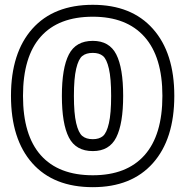

<svg xmlns="http://www.w3.org/2000/svg" viewBox="-20 -752 749 803"><path d="M25.9 -351.1Q25.9 -531.2 115.2 -631.6Q204.6 -731.9 368.2 -731.9Q530.3 -731.9 619.6 -631.3Q709 -530.8 709 -351.1Q709 -170.4 619.6 -69.8Q530.3 30.8 368.2 30.8Q204.1 30.8 115 -69.6Q25.9 -169.9 25.9 -351.1ZM76.2 -351.1Q76.2 -186.5 150.6 -102.8Q225.1 -19 368.2 -19Q509.8 -19 584.5 -103Q659.2 -187 659.2 -351.1Q659.2 -514.2 584.2 -598.1Q509.3 -682.1 368.2 -682.1Q224.6 -682.1 150.4 -598.6Q76.2 -515.1 76.2 -351.1ZM238.8 -351.1Q238.8 -467.8 268.1 -524.4Q297.4 -581.1 368.2 -581.1Q437.5 -581.1 466.3 -524.4Q495.1 -467.8 495.1 -351.1Q495.1 -234.9 466.3 -177.5Q437.5 -120.1 368.2 -120.1Q297.4 -120.1 268.1 -177Q238.8 -233.9 238.8 -351.1ZM289.1 -351.1Q289.1 -277.3 298.6 -237.1Q308.1 -196.8 324.2 -183.3Q340.3 -169.9 368.2 -169.9Q395 -169.9 410.6 -183.1Q426.3 -196.3 435.5 -236.8Q444.8 -277.3 444.8 -351.1Q444.8 -424.3 435.5 -464.6Q426.3 -504.9 410.6 -517.8Q395 -530.8 368.2 -530.8Q340.3 -530.8 324.2 -517.8Q308.1 -504.9 298.6 -464.6Q289.1 -424.3 289.1 -351.1Z"/></svg>

Font: Trueno ExtraBold Outline
Style: Regular
Weight: 800
Width: 6
Designer: Julieta Ulanovsky
Foundry: Julieta Ulanovsky
Version: Version 3.001b | FøM Fix